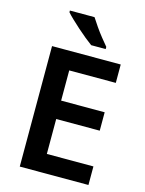

<svg xmlns="http://www.w3.org/2000/svg" viewBox="-136 -1018 831 1099"><g transform="rotate(15 279.5 -468.5)"><path d="M499 0H92V-714H499V-605H223V-426H481V-317H223V-110H499ZM284 -937Q298 -915 317 -887.5Q336 -860 356.5 -834.5Q377 -809 393 -790V-777H307Q289 -790 265 -809.5Q241 -829 216.5 -851Q192 -873 171 -893Q150 -913 138 -927V-937Z"/></g></svg>

Font: Noto Sans Sora Sompeng SemiBold
Style: Regular
Weight: 600
Version: Version 2.101